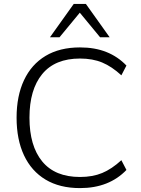

<svg xmlns="http://www.w3.org/2000/svg" viewBox="-20 -956 724 984"><path d="M390 8Q286 8 213.5 -35.5Q141 -79 103 -160Q65 -241 65 -353Q65 -464 103 -545Q141 -626 213.5 -669.5Q286 -713 390 -713Q466 -713 525 -689.5Q584 -666 628 -620L602 -570Q553 -615 504 -635.5Q455 -656 390 -656Q262 -656 196.5 -576.5Q131 -497 131 -353Q131 -208 196.5 -128.5Q262 -49 390 -49Q455 -49 504 -69.5Q553 -90 602 -135L628 -85Q584 -39 524.5 -15.5Q465 8 390 8ZM236 -765 358 -936H420L542 -765H493L389 -891L285 -765Z"/></svg>

Font: Mulish Light
Style: Regular
Weight: 300
Designer: Vernon Adams
Foundry: Vernon Adams
Version: Version 3.603; ttfautohint (v1.8.3)